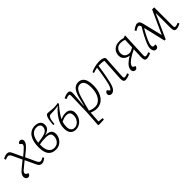

<svg xmlns="http://www.w3.org/2000/svg" viewBox="247 -1739 3186 3186"><g transform="rotate(-45 1840.5 -145.5)"><path d="M273 -288 342 -346Q374 -374 393 -394.5Q412 -415 414 -432Q416 -449 398 -463L377 -481Q384 -499 396 -508Q408 -517 425 -517Q443 -517 458 -504.5Q473 -492 473 -467Q473 -446 462.5 -424.5Q452 -403 425.5 -375Q399 -347 348 -306L290 -259L370 -86Q388 -47 402 -38Q416 -29 430 -29Q441 -29 456 -35.5Q471 -42 491 -56L509 -29Q490 -14 466 0Q442 14 417 14Q397 14 382 7Q367 0 356 -13.5Q345 -27 336 -47L250 -231L122 -125Q105 -110 98 -93.5Q91 -77 97 -63.5Q103 -50 121 -43L143 -34Q137 -11 125.5 1.5Q114 14 94 14Q70 14 54.5 -4Q39 -22 39 -47Q39 -79 58 -107Q77 -135 113 -164L233 -262L158 -422Q144 -452 130 -463.5Q116 -475 101 -475Q88 -475 72.5 -470Q57 -465 36 -456L25 -488Q38 -495 53.5 -501.5Q69 -508 85.5 -513Q102 -518 116 -518Q147 -518 164 -502.5Q181 -487 193 -460Z M744 14Q680 14 640 -14Q600 -42 582 -95Q564 -148 564 -220Q564 -286 577.5 -340.5Q591 -395 617.5 -434.5Q644 -474 684 -495Q724 -516 776 -516Q816 -516 845.5 -502.5Q875 -489 890.5 -465Q906 -441 906 -410Q906 -380 894.5 -355.5Q883 -331 857 -313Q831 -295 788 -282L789 -278Q834 -281 865 -269.5Q896 -258 912 -233.5Q928 -209 928 -174Q928 -128 905.5 -84.5Q883 -41 842 -13.5Q801 14 744 14ZM747 -25Q784 -25 813.5 -44Q843 -63 860 -95Q877 -127 877 -167Q877 -204 860.5 -221.5Q844 -239 816.5 -244.5Q789 -250 757 -250Q719 -250 677.5 -245.5Q636 -241 613 -234Q613 -225 613.5 -218Q614 -211 614 -198Q614 -153 627.5 -113.5Q641 -74 670 -49.5Q699 -25 747 -25ZM614 -275 712 -291Q772 -301 803.5 -319Q835 -337 846 -360.5Q857 -384 857 -408Q857 -440 835 -458.5Q813 -477 772 -477Q728 -477 695 -454.5Q662 -432 641.5 -387Q621 -342 614 -275Z M1163 -280Q1198 -293 1226 -299.5Q1254 -306 1285 -306Q1342 -306 1371.5 -274Q1401 -242 1401 -195Q1401 -149 1386 -111.5Q1371 -74 1345 -45.5Q1319 -17 1284.5 -1.5Q1250 14 1212 14Q1171 14 1141.5 -4.5Q1112 -23 1097 -57Q1082 -91 1082 -137Q1082 -187 1096.5 -233Q1111 -279 1137.5 -322Q1164 -365 1198.5 -404Q1233 -443 1272 -476L1269 -481Q1249 -474 1219 -470.5Q1189 -467 1157.5 -466Q1126 -465 1104 -465Q1074 -465 1058 -444.5Q1042 -424 1035 -387Q1028 -350 1023 -304L998 -307Q1003 -378 1012 -423.5Q1021 -469 1035.5 -491Q1050 -513 1070 -513Q1087 -513 1103.5 -511.5Q1120 -510 1137.5 -508Q1155 -506 1174 -504.5Q1193 -503 1212 -503Q1231 -503 1249 -504.5Q1267 -506 1283 -508.5Q1299 -511 1312 -513L1313 -488Q1284 -456 1255 -419Q1226 -382 1202.5 -346Q1179 -310 1163 -280ZM1150 -239Q1140 -216 1135.5 -185.5Q1131 -155 1131 -134Q1131 -81 1153.5 -52Q1176 -23 1219 -23Q1252 -23 1282.5 -43Q1313 -63 1332.5 -99Q1352 -135 1352 -182Q1352 -231 1329 -250Q1306 -269 1270 -269Q1236 -269 1207 -260.5Q1178 -252 1150 -239Z M1552 -432Q1553 -455 1547 -465Q1541 -475 1525 -475Q1512 -475 1494 -470Q1476 -465 1457 -456L1446 -488Q1465 -498 1482.5 -504Q1500 -510 1516 -514Q1532 -518 1545 -518Q1587 -518 1596.5 -494Q1606 -470 1602 -426L1580 -175L1585 -174L1622 -323Q1636 -375 1652.5 -412Q1669 -449 1690 -472.5Q1711 -496 1736.5 -507Q1762 -518 1791 -518Q1845 -518 1877 -489.5Q1909 -461 1922.5 -413.5Q1936 -366 1936 -305Q1936 -222 1916.5 -161.5Q1897 -101 1864.5 -62.5Q1832 -24 1791 -5Q1750 14 1707 14Q1673 14 1637.5 4.5Q1602 -5 1584 -14L1571 183L1659 191L1656 223L1535 227L1523 216L1542 -60ZM1787 -472Q1757 -472 1734 -456Q1711 -440 1692 -405.5Q1673 -371 1656 -316.5Q1639 -262 1619 -184L1586 -56Q1604 -48 1635 -38Q1666 -28 1706 -28Q1745 -28 1778 -47Q1811 -66 1835.5 -101.5Q1860 -137 1873.5 -187Q1887 -237 1887 -299Q1887 -337 1882 -368Q1877 -399 1865.5 -422.5Q1854 -446 1834.5 -459Q1815 -472 1787 -472Z M2078 -466Q2103 -480 2136.5 -491Q2170 -502 2209 -509Q2248 -516 2289 -516Q2321 -516 2344.5 -510.5Q2368 -505 2382.5 -494.5Q2397 -484 2401 -467L2377 -69Q2376 -50 2381.5 -39Q2387 -28 2403 -28Q2414 -28 2431 -32.5Q2448 -37 2471 -47L2482 -16Q2472 -9 2454 -2.5Q2436 4 2416.5 9Q2397 14 2383 14Q2345 14 2336 -10.5Q2327 -35 2329 -77L2352 -460Q2328 -468 2293.5 -470.5Q2259 -473 2224 -471Q2218 -420 2207.5 -358.5Q2197 -297 2186 -238Q2175 -179 2164 -137Q2144 -57 2115 -21.5Q2086 14 2048 14Q2033 14 2020 8Q2007 2 2000 -9.5Q1993 -21 1993 -36Q1993 -55 2005 -69Q2017 -83 2035 -87L2071 -45Q2089 -49 2104.5 -80Q2120 -111 2130 -155Q2138 -188 2145.5 -226Q2153 -264 2160 -304.5Q2167 -345 2173 -386Q2179 -427 2185 -466Q2163 -463 2132 -454.5Q2101 -446 2087 -440Z M2832 -251Q2777 -225 2735.5 -200Q2694 -175 2666.5 -152Q2639 -129 2625 -109Q2611 -89 2611 -72Q2611 -62 2616 -55.5Q2621 -49 2631 -45L2656 -34Q2652 -15 2641.5 -0.5Q2631 14 2607 14Q2582 14 2567.5 -2.5Q2553 -19 2553 -41Q2553 -68 2564.5 -93Q2576 -118 2603 -145Q2630 -172 2675 -203L2709 -224Q2673 -228 2643.5 -244Q2614 -260 2596 -287.5Q2578 -315 2578 -353Q2578 -398 2598.5 -435Q2619 -472 2659.5 -494Q2700 -516 2760 -516Q2780 -516 2799 -513Q2818 -510 2843 -502L2887 -516L2893 -513L2873 -69Q2872 -50 2877.5 -39Q2883 -28 2899 -28Q2911 -28 2928 -32.5Q2945 -37 2967 -47L2979 -16Q2969 -9 2950.5 -2.5Q2932 4 2913.5 9Q2895 14 2880 14Q2843 14 2833.5 -10.5Q2824 -35 2825 -77ZM2841 -464Q2817 -473 2799 -477Q2781 -481 2752 -481Q2695 -481 2662 -446Q2629 -411 2629 -357Q2629 -308 2659.5 -282Q2690 -256 2742 -256Q2760 -256 2784.5 -267Q2809 -278 2834 -293Z M3323 7H3295L3205 -375H3200Q3189 -356 3172 -325.5Q3155 -295 3137 -259.5Q3119 -224 3104 -188.5Q3089 -153 3082 -124Q3073 -87 3082 -68.5Q3091 -50 3116 -53L3140 -57Q3148 -28 3134.5 -6.5Q3121 15 3094 15Q3065 15 3048.5 -9Q3032 -33 3032 -66Q3032 -83 3034.5 -99Q3037 -115 3042.5 -131.5Q3048 -148 3056 -168Q3065 -192 3080.5 -224.5Q3096 -257 3115.5 -294Q3135 -331 3155 -366Q3175 -401 3192 -427Q3184 -452 3175.5 -461Q3167 -470 3153 -470Q3145 -470 3126 -461.5Q3107 -453 3078 -435L3062 -463Q3095 -488 3124 -502.5Q3153 -517 3168 -517Q3198 -517 3214.5 -500.5Q3231 -484 3241 -445L3326 -95H3330L3515 -504H3563V-69Q3563 -50 3568.5 -39Q3574 -28 3590 -28Q3602 -28 3620 -33Q3638 -38 3660 -48L3669 -18Q3659 -11 3642 -4Q3625 3 3606 8.5Q3587 14 3573 14Q3535 14 3525 -10.5Q3515 -35 3515 -77V-412H3511Z"/></g></svg>

Font: Literata 18pt ExtraLight
Style: Italic
Weight: 250
Italic angle: -2°
Designer: Latin by Veronika Burian and Jose Scaglione. Greek by Irene Vlachou. Cyrillic by Vera Evstafieva
Foundry: TypeTogether
Version: Version 3.103;gftools[0.9.29]